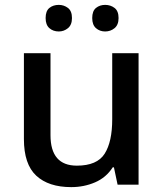

<svg xmlns="http://www.w3.org/2000/svg" viewBox="-20 -757 671 787"><path d="M548 -539V0H462L447 -71H442Q415 -29 369.5 -9.5Q324 10 272 10Q179 10 128.5 -37Q78 -84 78 -187V-539H187V-203Q187 -78 295 -78Q378 -78 409 -127Q440 -176 440 -268V-539ZM167 -683Q167 -712 182.5 -724.5Q198 -737 221 -737Q242 -737 258.5 -724.5Q275 -712 275 -683Q275 -655 258.5 -641.5Q242 -628 221 -628Q198 -628 182.5 -641.5Q167 -655 167 -683ZM358 -683Q358 -712 373.5 -724.5Q389 -737 411 -737Q433 -737 449.5 -724.5Q466 -712 466 -683Q466 -655 449.5 -641.5Q433 -628 411 -628Q389 -628 373.5 -641.5Q358 -655 358 -683Z"/></svg>

Font: Noto Sans Sora Sompeng Medium
Style: Regular
Weight: 500
Designer: Monotype Design Team. David Williams.
Foundry: Monotype Imaging Inc.
Version: Version 2.101; ttfautohint (v1.8.4.7-5d5b)